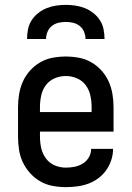

<svg xmlns="http://www.w3.org/2000/svg" viewBox="-20 -760 540 788"><path d="M250 8Q223 8 196 3Q169 -2 145.5 -15.5Q122 -29 103.5 -49.5Q85 -70 73.5 -94.5Q62 -119 58 -146Q54 -173 54 -200V-320Q54 -347 58.5 -374Q63 -401 74 -425.5Q85 -450 103.5 -470.5Q122 -491 145.5 -504.5Q169 -518 196 -523Q223 -528 250 -528Q277 -528 304 -523Q331 -518 354.5 -504.5Q378 -491 396.5 -470.5Q415 -450 426 -425.5Q437 -401 441.5 -374Q446 -347 446 -320V-220H144V-200Q144 -176 149 -153Q154 -130 168 -110.5Q182 -91 204 -81.5Q226 -72 250 -72Q268 -72 286 -75.5Q304 -79 319.5 -88.5Q335 -98 344.5 -114Q354 -130 354 -149H444Q444 -125 436.5 -102.5Q429 -80 415.5 -61Q402 -42 383 -28Q364 -14 342 -6Q320 2 296.5 5Q273 8 250 8ZM144 -300H356V-320Q356 -344 351 -367.5Q346 -391 332 -410Q318 -429 296 -438.5Q274 -448 250 -448Q226 -448 204 -438.5Q182 -429 168 -410Q154 -391 149 -367.5Q144 -344 144 -320ZM91 -600Q91 -620 95 -640Q99 -660 110 -677Q121 -694 137 -706.5Q153 -719 171.5 -726.5Q190 -734 210 -737Q230 -740 250 -740Q270 -740 290 -737Q310 -734 328.5 -726.5Q347 -719 363 -706.5Q379 -694 390 -677Q401 -660 405 -640Q409 -620 409 -600H331Q331 -615 325 -629.5Q319 -644 307 -653.5Q295 -663 280 -666.5Q265 -670 250 -670Q235 -670 220 -666.5Q205 -663 193 -653.5Q181 -644 175 -629.5Q169 -615 169 -600Z"/></svg>

Font: Iosevka Medium
Style: Regular
Weight: 500
Monospace: yes
Designer: Belleve Invis
Foundry: Belleve Invis
Version: Version 32.5.0; ttfautohint (v1.8.4)